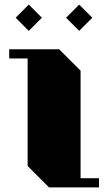

<svg xmlns="http://www.w3.org/2000/svg" viewBox="-20 -814 470 834"><path d="M105 -680 162 -737 105 -794 48 -737ZM324 -680 381 -737 324 -794 267 -737ZM410 -40V0H193L100 -93V-560H20V-600H237L330 -507V-40Z"/></svg>

Font: Kumar One
Style: Regular
Weight: 400
Designer: Parimal Parmar
Foundry: Indian Type Foundry
Version: Version 1.000;PS 1.000;hotconv 1.0.88;makeotf.lib2.5.647800